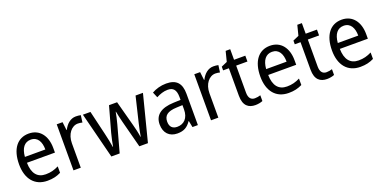

<svg xmlns="http://www.w3.org/2000/svg" viewBox="-15 -1374 4182 2100"><g transform="rotate(-20 2076.0 -324.5)"><path d="M264 -546C132 -546 51 -443 51 -264C51 -94 137 10 284 10C347 10 392 -1 441 -25V-100C391 -75 347 -63 290 -63C193 -63 140 -127 138 -252H464V-306C464 -447 391 -546 264 -546ZM263 -476C342 -476 377 -409 377 -320H139C147 -421 190 -476 263 -476Z M813 -546C749 -546 701 -501 671 -441H667L656 -536H588V0H673V-284C673 -391 734 -465 807 -465C824 -465 844 -462 859 -458L870 -540C853 -544 832 -546 813 -546Z M1274 -311 1355 -1H1455L1592 -537H1506L1434 -237C1421 -180 1409 -125 1405 -94H1402C1395 -145 1381 -203 1369 -246L1291 -537H1197L1116 -246C1102 -195 1090 -132 1083 -94H1080C1074 -139 1060 -201 1047 -258L981 -537H893L1029 -1H1126L1211 -310C1225 -359 1235 -411 1241 -444H1244C1250 -412 1261 -360 1274 -311Z M1864 -546C1800 -546 1741 -528 1696 -502L1723 -438C1765 -460 1809 -476 1856 -476C1919 -476 1952 -443 1952 -357V-324L1872 -321C1720 -316 1645 -256 1645 -149C1645 -49 1704 10 1796 10C1873 10 1915 -17 1955 -75H1958L1973 0H2036V-364C2036 -486 1983 -546 1864 -546ZM1884 -260 1952 -263V-213C1952 -111 1896 -59 1819 -59C1767 -59 1733 -87 1733 -149C1733 -218 1773 -256 1884 -260Z M2414 -546C2350 -546 2302 -501 2272 -441H2268L2257 -536H2189V0H2274V-284C2274 -391 2335 -465 2408 -465C2425 -465 2445 -462 2460 -458L2471 -540C2454 -544 2433 -546 2414 -546Z M2723 -62C2678 -62 2652 -92 2652 -153V-468H2783V-536H2652V-659H2599L2569 -541L2500 -511V-468H2567V-148C2567 -30 2625 10 2704 10C2735 10 2769 3 2789 -6V-73C2772 -67 2746 -62 2723 -62Z M3072 -546C2940 -546 2859 -443 2859 -264C2859 -94 2945 10 3092 10C3155 10 3200 -1 3249 -25V-100C3199 -75 3155 -63 3098 -63C3001 -63 2948 -127 2946 -252H3272V-306C3272 -447 3199 -546 3072 -546ZM3071 -476C3150 -476 3185 -409 3185 -320H2947C2955 -421 2998 -476 3071 -476Z M3557 -62C3512 -62 3486 -92 3486 -153V-468H3617V-536H3486V-659H3433L3403 -541L3334 -511V-468H3401V-148C3401 -30 3459 10 3538 10C3569 10 3603 3 3623 -6V-73C3606 -67 3580 -62 3557 -62Z M3906 -546C3774 -546 3693 -443 3693 -264C3693 -94 3779 10 3926 10C3989 10 4034 -1 4083 -25V-100C4033 -75 3989 -63 3932 -63C3835 -63 3782 -127 3780 -252H4106V-306C4106 -447 4033 -546 3906 -546ZM3905 -476C3984 -476 4019 -409 4019 -320H3781C3789 -421 3832 -476 3905 -476Z"/></g></svg>

Font: Noto Sans Sinhala SemiCondensed
Style: Regular
Weight: 400
Width: 4
Designer: Jelle Bosma - Monotype Design Team
Foundry: Monotype Imaging Inc.
Version: Version 2.006